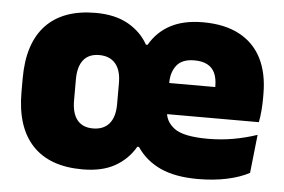

<svg xmlns="http://www.w3.org/2000/svg" viewBox="-43 -566 948 640"><g transform="rotate(5 431.0 -246.0)"><path d="M253.5 15Q143.5 15 86.2 -46Q29 -107 29 -223.5V-270Q29 -387 86.2 -447.8Q143.5 -508.5 253 -508.5Q317.5 -508.5 361.5 -483.8Q405.5 -459 428.5 -417.5H434Q459.5 -462 503.5 -485.2Q547.5 -508.5 612 -508.5Q684.5 -508.5 733.8 -482.2Q783 -456 808 -406.8Q833 -357.5 833 -287.5V-272Q833 -252 831.2 -231.2Q829.5 -210.5 826 -193H667.5Q669.5 -225.5 670.2 -253Q671 -280.5 671 -299Q671 -325.5 663 -343.2Q655 -361 638 -370.2Q621 -379.5 594 -379.5Q553.5 -379.5 535.2 -356.5Q517 -333.5 517 -298.5V-254L518 -235V-204Q518 -169.5 548.5 -146.2Q579 -123 661.5 -123Q704.5 -123 745.8 -130.2Q787 -137.5 825.5 -150.5L811.5 -22Q779.5 -5 735.8 4.2Q692 13.5 639 13.5Q564 13.5 514.2 -9.2Q464.5 -32 435 -76H429.5Q405 -33.5 362 -9.2Q319 15 253.5 15ZM790.5 -193H443.5V-297H790.5ZM276.5 -124Q312 -124 331 -146.2Q350 -168.5 350 -211.5V-282Q350 -325 331 -347.2Q312 -369.5 276.5 -369.5Q242 -369.5 224 -347.2Q206 -325 206 -282V-211.5Q206 -168.5 224 -146.2Q242 -124 276.5 -124Z"/></g></svg>

Font: Anek Kannada Medium ExtraBold
Style: Regular
Weight: 800
Version: Version 1.003